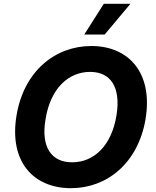

<svg xmlns="http://www.w3.org/2000/svg" viewBox="-20 -979 822 1009"><path d="M745 -353.7C784.8 -595.9 657 -737.2 459.9 -737.2C270.2 -737.2 105.1 -605.1 66.8 -371.8C26.6 -130.3 154.8 9.9 353 9.9C541.5 9.9 705.6 -120.4 745 -353.7ZM219.5 -353.7C245 -511.4 337 -601.2 453.8 -601.2C561.1 -601.2 616.5 -521.3 592 -371.8C566.1 -214.1 474.8 -126.1 358.7 -126.1C252.1 -126.1 193.5 -203.5 219.5 -353.7ZM422.9 -797.6H530.2L665.5 -959.2H525.6Z"/></svg>

Font: Magic Ui Pro
Style: Bold Italic
Weight: 700
Italic angle: -9.39999°
Designer: Stefan Endress, Andreas Faust
Version: Version 1.000;FEAKit 1.0